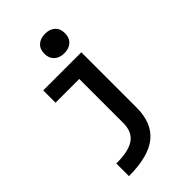

<svg xmlns="http://www.w3.org/2000/svg" viewBox="-286 -854 1172 1172"><g transform="rotate(-45 300.0 -268.5)"><path d="M96 111Q204 111 252.5 76.5Q301 42 301 -35V-414H96V-520H425V-44Q425 91 344.5 155.5Q264 220 96 220ZM348 -589Q308 -589 283.5 -611.5Q259 -634 259 -673Q259 -713 283.5 -735Q308 -757 348 -757Q389 -757 413 -735Q437 -713 437 -673Q437 -634 413 -611.5Q389 -589 348 -589Z"/></g></svg>

Font: M PLUS Code Latin Expanded SemiBold
Style: Regular
Weight: 600
Width: 7
Designer: Coji Morishita
Foundry: UNDERFOREST DESIGN
Version: Version 1.002; ttfautohint (v1.8.3)